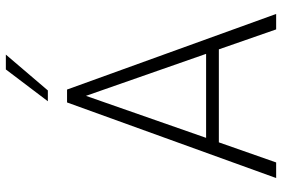

<svg xmlns="http://www.w3.org/2000/svg" viewBox="-170 -770 941 640"><g transform="rotate(-90 300.0 -450.5)"><path d="M573 0H521.5L455 -191H145L78 0H26L278 -697H321ZM440 -233.5 300 -634 160 -233.5ZM318 -761H282L388 -901H437.5Z"/></g></svg>

Font: Acari Sans Neue Light
Style: Regular
Weight: 300
Designer: Alfredo Marco Pradil (font), Cristiano Sobral (main changes)
Foundry: Hanken Design Co. (font), Cristiano Sobral (main changes)
Version: Version 2.459;March 19, 2022;FontCreator 14.0.0.2808 64-bit;